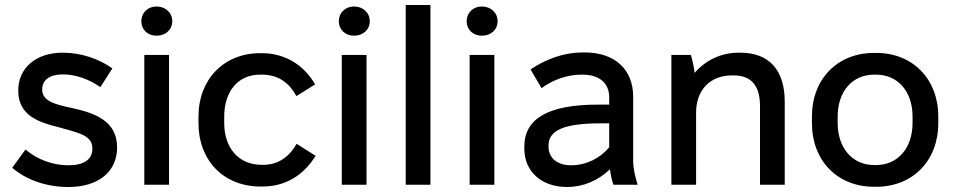

<svg xmlns="http://www.w3.org/2000/svg" viewBox="-20 -740 3819 769"><path d="M254 9C373 9 449 -51 449 -150C449 -259 354 -288 270 -307C205 -321 149 -333 149 -381C149 -420 179 -442 232 -442C284 -442 338 -422 382 -391L430 -466C377 -504 306 -529 231 -529C123 -529 53 -467 53 -377C53 -277 136 -250 213 -231C292 -208 350 -200 350 -145C350 -101 316 -78 254 -78C193 -78 131 -100 82 -141L29 -68C86 -19 166 9 254 9Z M607 -597C643 -597 670 -621 670 -655C670 -689 643 -714 607 -714C572 -714 546 -689 546 -655C546 -621 572 -597 607 -597ZM558 0H657V-520H558Z M1023 7H1032C1121 7 1195 -36 1244 -116L1168 -164C1137 -109 1091 -80 1036 -80H1027C937 -80 878 -146 878 -248V-272C878 -375 934 -441 1021 -441H1030C1090 -441 1137 -412 1167 -355L1242 -402C1196 -482 1119 -527 1029 -527H1021C878 -527 775 -423 775 -274V-247C775 -97 876 7 1023 7Z M1398 -597C1434 -597 1461 -621 1461 -655C1461 -689 1434 -714 1398 -714C1363 -714 1337 -689 1337 -655C1337 -621 1363 -597 1398 -597ZM1349 0H1448V-520H1349Z M1605 0H1704V-720H1605Z M1910 -597C1946 -597 1973 -621 1973 -655C1973 -689 1946 -714 1910 -714C1875 -714 1849 -689 1849 -655C1849 -621 1875 -597 1910 -597ZM1861 0H1960V-520H1861Z M2251 9C2315 9 2375 -16 2423 -62C2426 -40 2431 -15 2437 0H2534C2525 -28 2516 -64 2516 -96V-352C2516 -462 2443 -530 2321 -530H2314C2239 -530 2168 -504 2105 -462L2149 -387C2196 -422 2255 -441 2307 -441H2313C2382 -441 2420 -406 2420 -350V-321H2375C2176 -321 2080 -265 2080 -153V-145C2080 -52 2150 9 2251 9ZM2267 -78C2213 -78 2177 -107 2177 -152V-157C2177 -219 2240 -246 2388 -246H2420V-150C2383 -106 2328 -78 2267 -78Z M2669 0H2768V-289C2768 -381 2826 -438 2911 -438H2918C2992 -438 3024 -394 3024 -314V0H3123V-333C3123 -459 3061 -529 2945 -529H2939C2867 -529 2805 -498 2762 -448C2760 -471 2753 -501 2747 -520H2669Z M3480 8H3490C3636 8 3738 -97 3738 -246V-274C3738 -423 3636 -528 3490 -528H3480C3334 -528 3232 -423 3232 -274V-246C3232 -97 3334 8 3480 8ZM3481 -79C3393 -79 3335 -148 3335 -248V-273C3335 -374 3394 -441 3481 -441H3489C3576 -441 3635 -374 3635 -273V-248C3635 -148 3577 -79 3489 -79Z"/></svg>

Font: Fixel Text Medium
Style: Regular
Weight: 500
Width: 4
Designer: AlfaBravo + MacPaw
Foundry: Kyrylo Tkachov, Marchela Mozhyna, Serhii Makarenko, Maria Weinstein, Zakhar Kryvoshyya
Version: Version 1.211